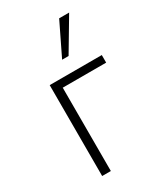

<svg xmlns="http://www.w3.org/2000/svg" viewBox="-185 -820 778 900"><g transform="rotate(-30 203.5 -370.5)"><path d="M94 0V-492H376V-451H141V0ZM204 -566 289 -741H343L239 -566Z"/></g></svg>

Font: Nunito Sans 7pt Condensed ExtraLight
Style: Regular
Weight: 250
Width: 3
Designer: Vernon Adams
Foundry: Vernon Adams
Version: Version 3.101;gftools[0.9.27]